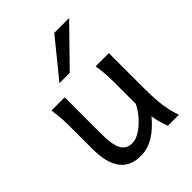

<svg xmlns="http://www.w3.org/2000/svg" viewBox="-224 -898 1027 1027"><g transform="rotate(-45 289.5 -384.5)"><path d="M449.2 0Q445.8 -8.3 441.9 -19.5Q438 -30.8 434.3 -43.5Q430.7 -56.2 427.5 -70.1Q424.3 -84 422.4 -97.7Q377.9 -43.5 330.8 -15.6Q283.7 12.2 231.9 12.2Q75.7 12.2 75.7 -197.8V-341.8Q75.7 -365.2 75.4 -384.3Q75.2 -403.3 74.2 -421.1Q73.2 -439 71.3 -457.5Q69.3 -476.1 65.9 -498H166V-227.1Q166 -185.5 170.2 -155.5Q174.3 -125.5 184.1 -106.2Q193.8 -86.9 209.7 -77.6Q225.6 -68.4 249 -68.4Q270.5 -68.4 294.9 -81.3Q319.3 -94.2 341.6 -114.3Q363.8 -134.3 382.1 -158.4Q400.4 -182.6 410.2 -205.1V-341.8Q410.2 -365.7 409.9 -385Q409.7 -404.3 408.7 -421.9Q407.7 -439.5 405.8 -457.5Q403.8 -475.6 400.4 -498H500.5V-219.7Q500.5 -148.4 508.5 -95Q516.6 -41.5 532.2 0ZM482.9 -781.2 277.8 -571.3H199.7L370.6 -781.2Z"/></g></svg>

Font: Andika APac
Style: Regular
Weight: 400
Designer: Victor Gaultney, Annie Olsen, Julie Remington, Don Collingsworth, Eric Hays, Becca Hirsbrunner
Foundry: SIL International
Version: Version 5.000